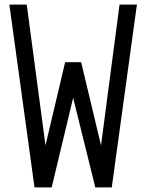

<svg xmlns="http://www.w3.org/2000/svg" viewBox="-20 -820 640 840"><path d="M131 0 21 -800H97L179 -184L265 -548H335L422 -184L503 -800H579L469 0H397L300 -392L206 0Z"/></svg>

Font: Victor Mono Thin
Style: Regular
Weight: 400
Monospace: yes
Version: Version 1.561;gftools[0.9.30]